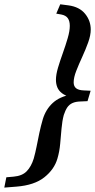

<svg xmlns="http://www.w3.org/2000/svg" viewBox="-100 -737 442 894"><path d="M322 -314.5 307.5 -266 274.5 -264.5Q252.5 -264 237.5 -257.2Q222.5 -250.5 213.2 -236.8Q204 -223 197 -201.5Q189.5 -173.5 186.5 -138.5Q183.5 -103.5 180.2 -67.2Q177 -31 167.5 1Q153 51.5 106.5 88.5Q60 125.5 -23.5 132L-80 136.5L-70.5 88.5L-36.5 85.5Q3.5 82 24.5 60.2Q45.5 38.5 57 1.5Q64.5 -25 70.5 -55.2Q76.5 -85.5 83.2 -117.8Q90 -150 99.5 -182.5Q113.5 -228 145.5 -257.5Q177.5 -287 232 -297L228.5 -285Q203.5 -291.5 188.5 -303Q173.5 -314.5 167 -330.2Q160.5 -346 160.5 -365.5Q160.5 -389.5 170.2 -422.2Q180 -455 192.8 -490.5Q205.5 -526 215.2 -559.2Q225 -592.5 225 -616.5Q225 -639 215.8 -652.2Q206.5 -665.5 185 -669.5L162 -673.5L180.5 -717L219 -712Q270 -705 296.2 -672.8Q322.5 -640.5 322.5 -599.5Q322.5 -572.5 310.5 -539.2Q298.5 -506 282.8 -471.8Q267 -437.5 255 -406.8Q243 -376 243 -353.5Q243 -335.5 254.2 -326.2Q265.5 -317 289.5 -316Z"/></svg>

Font: Newsreader 16pt 16pt
Style: Bold Italic
Weight: 700
Italic angle: -17°
Version: Version 1.003